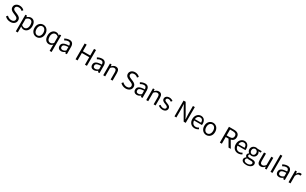

<svg xmlns="http://www.w3.org/2000/svg" viewBox="616 -4132 12281 7718"><g transform="rotate(30 6757.0 -273.0)"><path d="M304 13C457 13 553 -79 553 -195C553 -304 487 -354 402 -391L297 -436C240 -460 176 -486 176 -558C176 -626 229 -666 313 -666C381 -666 435 -640 480 -597L529 -656C477 -712 401 -747 313 -747C180 -747 82 -665 82 -552C82 -444 164 -393 231 -364L337 -318C406 -286 459 -263 459 -188C459 -116 401 -68 305 -68C229 -68 155 -103 102 -159L47 -96C111 -28 200 13 304 13Z M689 229H780V45L778 -50C827 -10 879 13 928 13C1052 13 1164 -93 1164 -280C1164 -447 1088 -557 948 -557C884 -557 824 -521 775 -481H772L764 -543H689ZM913 -63C877 -63 829 -77 780 -120V-405C833 -454 879 -480 926 -480C1029 -480 1069 -399 1069 -279C1069 -144 1004 -63 913 -63Z M1520 13C1653 13 1772 -91 1772 -271C1772 -452 1653 -557 1520 -557C1387 -557 1268 -452 1268 -271C1268 -91 1387 13 1520 13ZM1520 -63C1427 -63 1363 -146 1363 -271C1363 -396 1427 -481 1520 -481C1613 -481 1678 -396 1678 -271C1678 -146 1613 -63 1520 -63Z M2259 229H2350V-543H2278L2269 -491H2266C2219 -534 2175 -557 2111 -557C1987 -557 1876 -447 1876 -271C1876 -90 1964 13 2100 13C2164 13 2220 -20 2264 -63L2259 36ZM2120 -63C2024 -63 1970 -139 1970 -272C1970 -396 2039 -480 2127 -480C2172 -480 2212 -464 2259 -423V-138C2214 -87 2171 -63 2120 -63Z M2659 13C2727 13 2788 -15 2840 -58H2843L2851 0H2926V-334C2926 -467 2870 -557 2738 -557C2650 -557 2570 -525 2519 -493L2555 -428C2598 -457 2659 -481 2723 -481C2812 -481 2835 -414 2835 -344C2620 -341 2501 -286 2501 -146C2501 -47 2568 13 2659 13ZM2685 -60C2629 -60 2590 -88 2590 -152C2590 -236 2642 -271 2835 -284V-123C2782 -76 2738 -60 2685 -60Z M3331 0H3424V-346H3766V0H3858V-733H3766V-426H3424V-733H3331Z M4175 13C4243 13 4304 -15 4356 -58H4359L4367 0H4442V-334C4442 -467 4386 -557 4254 -557C4166 -557 4086 -525 4035 -493L4071 -428C4114 -457 4175 -481 4239 -481C4328 -481 4351 -414 4351 -344C4136 -341 4017 -286 4017 -146C4017 -47 4084 13 4175 13ZM4201 -60C4145 -60 4106 -88 4106 -152C4106 -236 4158 -271 4351 -284V-123C4298 -76 4254 -60 4201 -60Z M4615 0H4706V-394C4761 -449 4799 -477 4855 -477C4927 -477 4958 -436 4958 -332V0H5049V-344C5049 -485 5000 -557 4883 -557C4808 -557 4753 -516 4701 -465H4698L4690 -543H4615Z M5662 13C5815 13 5911 -79 5911 -195C5911 -304 5845 -354 5760 -391L5655 -436C5598 -460 5534 -486 5534 -558C5534 -626 5587 -666 5671 -666C5739 -666 5793 -640 5838 -597L5887 -656C5835 -712 5759 -747 5671 -747C5538 -747 5440 -665 5440 -552C5440 -444 5522 -393 5589 -364L5695 -318C5764 -286 5817 -263 5817 -188C5817 -116 5759 -68 5663 -68C5587 -68 5513 -103 5460 -159L5405 -96C5469 -28 5558 13 5662 13Z M6171 13C6239 13 6300 -15 6352 -58H6355L6363 0H6438V-334C6438 -467 6382 -557 6250 -557C6162 -557 6082 -525 6031 -493L6067 -428C6110 -457 6171 -481 6235 -481C6324 -481 6347 -414 6347 -344C6132 -341 6013 -286 6013 -146C6013 -47 6080 13 6171 13ZM6197 -60C6141 -60 6102 -88 6102 -152C6102 -236 6154 -271 6347 -284V-123C6294 -76 6250 -60 6197 -60Z M6611 0H6702V-394C6757 -449 6795 -477 6851 -477C6923 -477 6954 -436 6954 -332V0H7045V-344C7045 -485 6996 -557 6879 -557C6804 -557 6749 -516 6697 -465H6694L6686 -543H6611Z M7364 13C7492 13 7562 -60 7562 -148C7562 -250 7475 -284 7396 -313C7335 -337 7276 -355 7276 -407C7276 -450 7307 -485 7375 -485C7424 -485 7461 -465 7500 -437L7544 -496C7501 -529 7443 -557 7375 -557C7257 -557 7188 -488 7188 -403C7188 -312 7274 -273 7350 -246C7410 -222 7474 -198 7474 -143C7474 -96 7439 -58 7367 -58C7302 -58 7253 -83 7206 -122L7161 -62C7213 -19 7287 13 7364 13Z M7922 0H8010V-385C8010 -462 8003 -538 7999 -614H8003L8082 -463L8349 0H8444V-733H8356V-352C8356 -276 8363 -196 8368 -120H8363L8285 -271L8018 -733H7922Z M8855 13C8931 13 8987 -12 9035 -43L9002 -103C8962 -76 8919 -60 8866 -60C8762 -60 8693 -133 8686 -250H9052C9055 -263 9056 -282 9056 -302C9056 -457 8978 -557 8840 -557C8714 -557 8595 -447 8595 -271C8595 -91 8711 13 8855 13ZM8685 -315C8696 -422 8764 -484 8841 -484C8926 -484 8976 -428 8976 -315Z M9401 13C9534 13 9653 -91 9653 -271C9653 -452 9534 -557 9401 -557C9268 -557 9149 -452 9149 -271C9149 -91 9268 13 9401 13ZM9401 -63C9308 -63 9244 -146 9244 -271C9244 -396 9308 -481 9401 -481C9494 -481 9559 -396 9559 -271C9559 -146 9494 -63 9401 -63Z M10536 0 10348 -321C10448 -345 10514 -410 10514 -527C10514 -680 10407 -733 10258 -733H10028V0H10121V-311H10253L10431 0ZM10121 -658H10244C10361 -658 10422 -624 10422 -527C10422 -431 10361 -386 10244 -386H10121Z M10874 13C10950 13 11006 -12 11054 -43L11021 -103C10981 -76 10938 -60 10885 -60C10781 -60 10712 -133 10705 -250H11071C11074 -263 11075 -282 11075 -302C11075 -457 10997 -557 10859 -557C10733 -557 10614 -447 10614 -271C10614 -91 10730 13 10874 13ZM10704 -315C10715 -422 10783 -484 10860 -484C10945 -484 10995 -428 10995 -315Z M11392 250C11560 250 11666 163 11666 62C11666 -27 11606 -67 11477 -67H11371C11298 -67 11276 -91 11276 -126C11276 -157 11291 -174 11311 -191C11336 -178 11363 -172 11392 -172C11501 -172 11590 -245 11590 -361C11590 -408 11573 -448 11546 -473H11657V-543H11468C11449 -550 11423 -557 11392 -557C11283 -557 11188 -482 11188 -363C11188 -298 11223 -246 11259 -217V-213C11231 -193 11198 -157 11198 -112C11198 -69 11219 -40 11248 -23V-19C11197 14 11167 57 11167 104C11167 198 11259 250 11392 250ZM11392 -234C11329 -234 11276 -284 11276 -363C11276 -443 11328 -490 11392 -490C11456 -490 11507 -443 11507 -363C11507 -284 11453 -234 11392 -234ZM11405 188C11305 188 11247 152 11247 92C11247 60 11264 28 11303 0C11327 7 11353 9 11373 9H11467C11539 9 11578 25 11578 76C11578 133 11509 188 11405 188Z M11930 13C12005 13 12059 -26 12110 -85H12113L12120 0H12196V-543H12105V-158C12053 -93 12014 -66 11958 -66C11886 -66 11856 -109 11856 -210V-543H11765V-199C11765 -58 11813 13 11930 13Z M12470 0V-796H12379V0Z M12776 13C12844 13 12905 -15 12957 -58H12960L12968 0H13043V-334C13043 -467 12987 -557 12855 -557C12767 -557 12687 -525 12636 -493L12672 -428C12715 -457 12776 -481 12840 -481C12929 -481 12952 -414 12952 -344C12737 -341 12618 -286 12618 -146C12618 -47 12685 13 12776 13ZM12802 -60C12746 -60 12707 -88 12707 -152C12707 -236 12759 -271 12952 -284V-123C12899 -76 12855 -60 12802 -60Z M13216 0H13307V-349C13342 -442 13400 -474 13444 -474C13467 -474 13478 -472 13497 -465L13514 -545C13497 -554 13480 -557 13456 -557C13395 -557 13341 -513 13302 -444H13299L13291 -543H13216Z"/></g></svg>

Font: Spoqa Han Sans Neo Regular
Style: Regular
Weight: 400
Designer: [Spoqa Han Sans Neo] Dong-huui Kim  Younghwa Kang  Yujin Lee  [Noto Sans] Ryoko NISHIZUKA  (kana & ideographs); Paul D. 
Foundry: Spoqa (http://www.spoqa-han-sans.com)
Version: Version 1.000